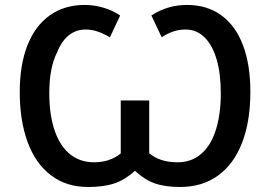

<svg xmlns="http://www.w3.org/2000/svg" viewBox="-20 -744 1088 774"><path d="M59.6 -373.5Q59.6 -482.4 90.6 -561.3Q121.6 -640.1 180.7 -682.1Q239.7 -724.1 321.3 -724.1Q359.4 -724.1 396.7 -713.1Q434.1 -702.1 464.4 -681.6L423.3 -593.8Q393.1 -610.8 370.6 -617.9Q348.1 -625 325.2 -625Q286.6 -625 257.3 -601.6Q228 -578.1 210.4 -533.2Q178.7 -472.2 178.7 -367.7Q178.7 -276.4 202.6 -211.4Q224.1 -152.3 263.9 -121.1Q303.7 -89.8 359.4 -89.8Q422.9 -89.8 466.8 -125.5V-338.9H581.5V-126.5Q624 -89.8 695.8 -89.8Q749 -89.8 787.4 -120.6Q825.7 -151.4 846.7 -210Q870.1 -275.9 870.1 -367.7Q870.1 -445.3 854 -502Q837.9 -558.6 808.1 -589.8Q775.4 -625 727.5 -625Q701.7 -625 678.7 -617.2Q655.8 -609.4 631.8 -593.8L590.3 -681.6Q622.1 -702.6 658.4 -713.4Q694.8 -724.1 733.4 -724.1Q814.5 -724.1 871.8 -682.6Q929.2 -641.1 959.2 -562.5Q989.3 -483.9 989.3 -373.5Q989.3 -256.3 956.5 -170.2Q923.8 -84 860.1 -37.1Q796.4 9.8 705.1 9.8Q645 9.8 603.8 -4.9Q562.5 -19.5 524.9 -54.7H523.4Q484.4 -19.5 441.7 -4.9Q398.9 9.8 335.4 9.8Q247.1 9.8 185.1 -37.6Q123 -85 91.3 -171.4Q59.6 -257.8 59.6 -373.5Z"/></svg>

Font: Viking Open Sans Light
Style: Bold
Weight: 600
Foundry: Ascender Corporation
Version: Version 2.001